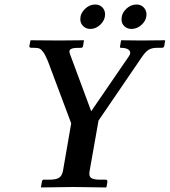

<svg xmlns="http://www.w3.org/2000/svg" viewBox="-20 -823 746 844"><path d="M256.8 -71.8 293 -280.8 190.9 -553.2Q179.7 -581.1 170.2 -594Q160.6 -606.9 152.8 -609.9Q145 -612.8 129.9 -612.8H119.1Q114.3 -612.8 111.3 -614.7Q108.4 -616.7 108.9 -620.1L113.8 -645L116.2 -646Q225.1 -645 237.8 -645L347.2 -646L349.1 -645L345.2 -621.1Q343.3 -612.8 336.9 -612.8Q316.9 -612.8 306.9 -611.8Q296.9 -610.8 290.8 -606.7Q284.7 -602.5 285.2 -595.7Q285.6 -588.9 291 -576.2L380.9 -334L546.9 -576.2Q557.6 -591.3 547.9 -602.1Q538.1 -612.8 512.2 -612.8Q505.4 -612.8 507.8 -620.1L512.2 -645L514.2 -646Q589.8 -645 601.1 -645L704.1 -646L706.1 -645L702.1 -621.1Q700.7 -612.8 690.9 -612.8H670.9Q648.4 -612.8 634.8 -605Q621.1 -597.2 605 -574.2L413.1 -293L374 -71.8Q369.6 -49.3 380.1 -41.3Q390.6 -33.2 419.9 -33.2H444.8Q448.2 -33.2 450.4 -30.8Q452.6 -28.3 452.1 -23.9L448.2 -1L444.8 1Q340.8 -1 304.2 -1L160.2 1V-1L164.1 -23.9Q165.5 -33.2 171.9 -33.2H198.2Q227.1 -33.2 240 -42Q252.9 -50.8 256.8 -71.8ZM514.2 -737.8Q514.2 -764.2 534.4 -783.7Q554.7 -803.2 580.1 -803.2Q599.1 -803.2 611.6 -790.5Q624 -777.8 624 -758.8Q624 -734.9 603.8 -715.3Q583.5 -695.8 558.1 -695.8Q539.1 -695.8 526.6 -707.8Q514.2 -719.7 514.2 -737.8ZM333 -738.8Q333 -764.2 353.3 -783.7Q373.5 -803.2 397.9 -803.2Q417.5 -803.2 429.7 -790.8Q441.9 -778.3 441.9 -759.8Q441.9 -734.9 421.9 -715.3Q401.9 -695.8 377 -695.8Q357.9 -695.8 345.5 -708.3Q333 -720.7 333 -738.8Z"/></svg>

Font: Linux Libertine
Style: Bold Italic
Weight: 700
Italic angle: -11.5°
Designer: Philipp H. Poll
Foundry: Philipp H. Poll
Version: Version 4.0.5